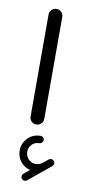

<svg xmlns="http://www.w3.org/2000/svg" viewBox="-90 -571 432 870"><g transform="rotate(10 126.0 -136.0)"><path d="M65.9 -500Q65.9 -512.7 75.2 -522.2Q84.5 -531.7 97.2 -531.7Q110.4 -531.7 119.6 -522.5Q128.9 -513.2 128.9 -500V-31.2Q128.9 -18.1 119.6 -9Q110.4 0 97.2 0Q84 0 75 -9Q65.9 -18.1 65.9 -31.2ZM72.8 243.2Q72.8 235.4 79.1 230L105.5 208Q78.6 201.2 61.3 179.7Q43.9 158.2 43.9 128.4Q43.9 95.2 67.6 71.3Q91.3 47.4 126.5 47.4Q133.3 47.4 138.2 52.2Q143.1 57.1 143.1 64Q143.1 70.8 137.9 75.9Q132.8 81.1 126 81.1Q105.5 81.1 92 95Q78.6 108.9 78.6 128.4Q78.6 148.9 92.3 162.8Q106 176.8 125.5 176.8Q143.6 176.8 156.7 166L180.7 146.5Q185.5 142.6 191.4 142.6Q198.2 142.6 203.4 147.5Q208.5 152.3 208.5 159.7Q208.5 167.5 202.1 172.9L100.6 256.3Q95.7 260.3 89.8 260.3Q83 260.3 77.9 255.4Q72.8 250.5 72.8 243.2Z"/></g></svg>

Font: Fandogh
Style: Regular
Weight: 400
Designer: Amin Abedi
Version: Version 1.00